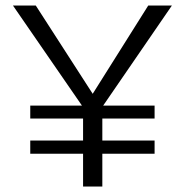

<svg xmlns="http://www.w3.org/2000/svg" viewBox="-20 -678 672 698"><path d="M605 -658 355 -294H542V-247H352V-167H542V-119H352V0H282V-119H90V-167H282V-247H90V-294H278L27 -658H110L317 -337L519 -658Z"/></svg>

Font: EauTestSC
Style: Regular
Weight: 400
Designer: Christian Thalmann (Catharsis Fonts)
Version: Version 0.001;PS 000.001;hotconv 1.0.88;makeotf.lib2.5.64775